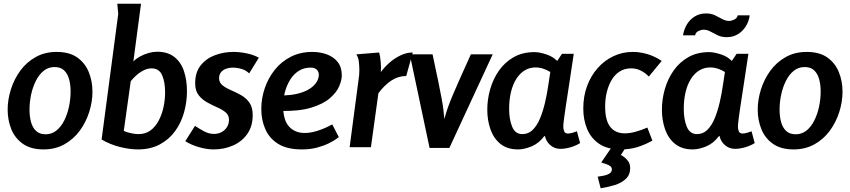

<svg xmlns="http://www.w3.org/2000/svg" viewBox="-20 -788 4552 1028"><path d="M213 12Q145 12 102.5 -18Q60 -48 40.5 -96.5Q21 -145 21 -201Q21 -255 38.5 -310Q56 -365 89 -410Q122 -455 171 -482.5Q220 -510 283 -510Q352 -510 394 -480Q436 -450 455.5 -401.5Q475 -353 475 -297Q475 -243 457.5 -188Q440 -133 407 -88Q374 -43 325 -15.5Q276 12 213 12ZM224 -69Q257 -69 282 -89Q307 -109 324 -143Q341 -177 349.5 -217.5Q358 -258 358 -298Q358 -334 350 -363.5Q342 -393 323.5 -411Q305 -429 272 -429Q239 -429 214 -409Q189 -389 172 -355Q155 -321 146.5 -281Q138 -241 138 -200Q138 -165 146 -135Q154 -105 173 -87Q192 -69 224 -69Z M524 -41 613 -713 608 -768H735L694 -459Q710 -475 731.5 -486.5Q753 -498 776.5 -504.5Q800 -511 821 -511Q878 -511 913.5 -483Q949 -455 965 -407Q981 -359 981 -299Q981 -242 965.5 -186.5Q950 -131 918 -86.5Q886 -42 836 -15Q786 12 718 12Q675 12 622.5 -1Q570 -14 524 -41L596 -122Q619 -94 655.5 -82Q692 -70 722 -70Q759 -70 785.5 -89.5Q812 -109 829.5 -142Q847 -175 855.5 -214.5Q864 -254 864 -293Q864 -349 848 -385.5Q832 -422 791 -422Q769 -422 746.5 -410Q724 -398 706.5 -381.5Q689 -365 680 -353L641 -75Z M1314 -395Q1297 -412 1273 -419Q1249 -426 1225 -426Q1207 -426 1190.5 -420Q1174 -414 1163.5 -401.5Q1153 -389 1153 -369Q1153 -346 1171 -331.5Q1189 -317 1216 -305.5Q1243 -294 1270 -279Q1297 -264 1315 -239Q1333 -214 1333 -172Q1333 -111 1303.5 -70Q1274 -29 1226.5 -8.5Q1179 12 1124 12Q1087 12 1045.5 0Q1004 -12 972 -32L1024 -114Q1047 -99 1072.5 -85Q1098 -71 1126 -71Q1148 -71 1166 -80.5Q1184 -90 1195 -107Q1206 -124 1206 -147Q1206 -172 1187.5 -187Q1169 -202 1142.5 -213.5Q1116 -225 1089 -240Q1062 -255 1043.5 -278.5Q1025 -302 1025 -342Q1025 -401 1054.5 -438Q1084 -475 1131 -492.5Q1178 -510 1230 -510Q1263 -510 1300 -502.5Q1337 -495 1366 -479Z M1652 -510Q1695 -510 1731 -496.5Q1767 -483 1788.5 -455.5Q1810 -428 1810 -384Q1810 -359 1796 -326Q1782 -293 1746 -262Q1710 -231 1646 -211.5Q1582 -192 1483 -194V-277Q1537 -277 1576 -287Q1615 -297 1639.5 -313.5Q1664 -330 1675.5 -349.5Q1687 -369 1687 -387Q1687 -404 1676 -415Q1665 -426 1643 -426Q1607 -426 1579.5 -408.5Q1552 -391 1533.5 -361Q1515 -331 1505.5 -295Q1496 -259 1496 -221Q1496 -145 1527.5 -110.5Q1559 -76 1611 -76Q1643 -76 1681 -88Q1719 -100 1759 -122L1794 -54Q1794 -54 1780.5 -44Q1767 -34 1741 -21Q1715 -8 1678.5 2Q1642 12 1596 12Q1518 12 1470.5 -17Q1423 -46 1401 -95.5Q1379 -145 1379 -204Q1379 -261 1397.5 -315.5Q1416 -370 1451 -414Q1486 -458 1537 -484Q1588 -510 1652 -510Z M2010 -507Q2016 -486 2018.5 -455Q2021 -424 2019 -402Q2038 -428 2065 -452Q2092 -476 2124.5 -491.5Q2157 -507 2190 -507L2155 -381Q2113 -381 2076.5 -357.5Q2040 -334 2006 -289L1966 0H1852L1900 -363Q1902 -373 1903 -386.5Q1904 -400 1904 -413Q1904 -433 1901.5 -456.5Q1899 -480 1888 -497Z M2296 -497Q2315 -409 2326.5 -352.5Q2338 -296 2344.5 -261Q2351 -226 2354 -201Q2357 -176 2359 -151Q2369 -187 2379 -215Q2389 -243 2403.5 -277.5Q2418 -312 2441 -363.5Q2464 -415 2501 -497H2618L2386 4H2280L2174 -497Z M2989 -500H3052Q3037 -398 3026.5 -331Q3016 -264 3010 -223.5Q3004 -183 3001 -161Q2998 -139 2997 -128Q2996 -117 2996 -109Q2996 -96 3001 -84.5Q3006 -73 3021 -73Q3031 -73 3045 -77Q3059 -81 3069 -85L3086 -22Q3064 -8 3035 0.5Q3006 9 2980 9Q2950 9 2927 -10.5Q2904 -30 2898 -59H2894Q2865 -20 2825.5 -4Q2786 12 2754 12Q2696 12 2659.5 -17.5Q2623 -47 2606 -95.5Q2589 -144 2589 -201Q2589 -256 2604.5 -310.5Q2620 -365 2651.5 -410Q2683 -455 2730.5 -482Q2778 -509 2842 -509Q2868 -509 2907.5 -496Q2947 -483 2974 -450V-365Q2940 -397 2909 -412Q2878 -427 2848 -427Q2816 -427 2790 -411.5Q2764 -396 2745 -366.5Q2726 -337 2716 -296Q2706 -255 2706 -204Q2706 -150 2722 -110Q2738 -70 2777 -70Q2809 -70 2832 -92.5Q2855 -115 2871 -153Q2887 -191 2898 -238Q2909 -285 2916 -334L2927 -407Z M3454 -378Q3436 -397 3412 -409.5Q3388 -422 3359 -422Q3324 -422 3297.5 -405Q3271 -388 3254 -358.5Q3237 -329 3228.5 -293Q3220 -257 3220 -219Q3220 -143 3247.5 -108.5Q3275 -74 3325 -74Q3351 -74 3381 -82Q3411 -90 3446 -105L3473 -35Q3433 -13 3393 -0.5Q3353 12 3303 12Q3232 12 3188 -18Q3144 -48 3123.5 -97.5Q3103 -147 3103 -207Q3103 -273 3123.5 -328Q3144 -383 3180.5 -424Q3217 -465 3265 -487.5Q3313 -510 3368 -510Q3405 -510 3444 -499Q3483 -488 3523 -462ZM3354 112Q3354 148 3330.5 170Q3307 192 3271 203Q3235 214 3196 220L3180 158Q3193 156 3210.5 153Q3228 150 3242 142Q3256 134 3256 118Q3256 105 3240.5 97Q3225 89 3199 82L3264 -13H3340L3304 42Q3315 47 3326.5 56.5Q3338 66 3346 79.5Q3354 93 3354 112Z M3924 -500H3987Q3972 -398 3961.5 -331Q3951 -264 3945 -223.5Q3939 -183 3936 -161Q3933 -139 3932 -128Q3931 -117 3931 -109Q3931 -96 3936 -84.5Q3941 -73 3956 -73Q3966 -73 3980 -77Q3994 -81 4004 -85L4021 -22Q3999 -8 3970 0.5Q3941 9 3915 9Q3885 9 3862 -10.5Q3839 -30 3833 -59H3829Q3800 -20 3760.5 -4Q3721 12 3689 12Q3631 12 3594.5 -17.5Q3558 -47 3541 -95.5Q3524 -144 3524 -201Q3524 -256 3539.5 -310.5Q3555 -365 3586.5 -410Q3618 -455 3665.5 -482Q3713 -509 3777 -509Q3803 -509 3842.5 -496Q3882 -483 3909 -450V-365Q3875 -397 3844 -412Q3813 -427 3783 -427Q3751 -427 3725 -411.5Q3699 -396 3680 -366.5Q3661 -337 3651 -296Q3641 -255 3641 -204Q3641 -150 3657 -110Q3673 -70 3712 -70Q3744 -70 3767 -92.5Q3790 -115 3806 -153Q3822 -191 3833 -238Q3844 -285 3851 -334L3862 -407ZM3994 -706Q3990 -674 3973.5 -647.5Q3957 -621 3931 -605Q3905 -589 3871 -589Q3844 -589 3823 -599Q3802 -609 3784 -619Q3766 -629 3747 -629Q3734 -629 3719 -621.5Q3704 -614 3702 -599H3637Q3642 -631 3658 -657.5Q3674 -684 3700 -700Q3726 -716 3760 -716Q3788 -716 3808.5 -706Q3829 -696 3847 -686Q3865 -676 3884 -676Q3897 -676 3912 -683.5Q3927 -691 3930 -706Z M4229 12Q4161 12 4118.5 -18Q4076 -48 4056.5 -96.5Q4037 -145 4037 -201Q4037 -255 4054.5 -310Q4072 -365 4105 -410Q4138 -455 4187 -482.5Q4236 -510 4299 -510Q4368 -510 4410 -480Q4452 -450 4471.5 -401.5Q4491 -353 4491 -297Q4491 -243 4473.5 -188Q4456 -133 4423 -88Q4390 -43 4341 -15.5Q4292 12 4229 12ZM4240 -69Q4273 -69 4298 -89Q4323 -109 4340 -143Q4357 -177 4365.5 -217.5Q4374 -258 4374 -298Q4374 -334 4366 -363.5Q4358 -393 4339.5 -411Q4321 -429 4288 -429Q4255 -429 4230 -409Q4205 -389 4188 -355Q4171 -321 4162.5 -281Q4154 -241 4154 -200Q4154 -165 4162 -135Q4170 -105 4189 -87Q4208 -69 4240 -69Z"/></svg>

Font: Rosario
Style: Italic
Weight: 400
Italic angle: -8.05°
Designer: Hector Gatti
Foundry: Omnibus Type
Version: Version 1.201